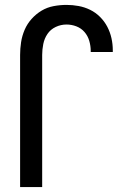

<svg xmlns="http://www.w3.org/2000/svg" viewBox="-20 -763 540 783"><path d="M62 0V-539Q62 -565 66 -591Q70 -617 80.5 -641.5Q91 -666 109 -686Q127 -706 149.5 -719.5Q172 -733 198.5 -738Q225 -743 251 -743Q276 -743 300.5 -738.5Q325 -734 347.5 -723Q370 -712 388 -694Q406 -676 417.5 -654Q429 -632 434.5 -607.5Q440 -583 440 -558V-551H350V-555Q350 -576 344 -596.5Q338 -617 324.5 -632.5Q311 -648 291.5 -655.5Q272 -663 251 -663Q228 -663 207 -653Q186 -643 173.5 -624.5Q161 -606 156.5 -583.5Q152 -561 152 -539V0Z"/></svg>

Font: Iosevka Term Curly Medium
Style: Regular
Weight: 500
Designer: Belleve Invis
Foundry: Belleve Invis
Version: Version 32.3.0